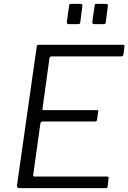

<svg xmlns="http://www.w3.org/2000/svg" viewBox="-20 -974 665 994"><path d="M170 -732Q171 -739 172.5 -740.5Q174 -742 180 -742H618Q627 -742 624 -731L619 -692Q618 -687 615.5 -684.5Q613 -682 606 -682H248Q242 -682 240 -680Q238 -678 236 -672L200 -412Q199 -408 200.5 -406Q202 -404 207 -404H482Q487 -404 488.5 -402Q490 -400 488 -395L482 -353Q481 -345 472 -345H200Q190 -345 189 -334L152 -69Q151 -60 158 -60H533Q539 -60 541 -58Q543 -56 542 -50L537 -8Q536 -3 534.5 -1.5Q533 0 527 0H80Q67 0 68 -14L170 -732ZM406 -941 396 -861Q395 -853 392.5 -851Q390 -849 380 -849H338Q330 -849 327.5 -852.5Q325 -856 326 -862L338 -944Q339 -951 340.5 -952.5Q342 -954 348 -954H397Q403 -954 405.5 -950.5Q408 -947 406 -941ZM538 -941 528 -861Q527 -853 524.5 -851Q522 -849 512 -849H470Q462 -849 459.5 -852.5Q457 -856 458 -862L470 -944Q471 -951 472.5 -952.5Q474 -954 480 -954H529Q534 -954 537 -950.5Q540 -947 538 -941Z"/></svg>

Font: Libre Franklin Light
Style: Italic
Weight: 300
Italic angle: -8°
Designer: Pablo Impallari, Rodrigo Fuenzalida, Nhung Nguyen
Foundry: Impallari Type
Version: Version 3.000